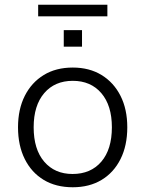

<svg xmlns="http://www.w3.org/2000/svg" viewBox="-20 -782 613 810"><path d="M287 8Q216 8 164.5 -23Q113 -54 84.5 -111Q56 -168 56 -245Q56 -321 84.5 -377.5Q113 -434 164.5 -465.5Q216 -497 287 -497Q357 -497 408.5 -465.5Q460 -434 488.5 -377.5Q517 -321 517 -245Q517 -168 488.5 -111Q460 -54 408.5 -23Q357 8 287 8ZM286 -48Q363 -48 407.5 -100Q452 -152 452 -245Q452 -337 407.5 -389Q363 -441 287 -441Q211 -441 166.5 -389Q122 -337 122 -245Q122 -152 166.5 -100Q211 -48 286 -48ZM141 -713V-762H433V-713ZM249 -585V-655H326V-585Z"/></svg>

Font: Nunito Sans 10pt Light
Style: Regular
Weight: 300
Designer: Vernon Adams
Foundry: Vernon Adams
Version: Version 3.101;gftools[0.9.27]